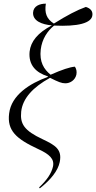

<svg xmlns="http://www.w3.org/2000/svg" viewBox="-20 -822 526 1051"><path d="M198 209C258 162 297 113 307 65C321 -4 283 -27 213 -60C113 -107 89 -143 96 -211C104 -284 161 -345 254 -396C300 -373 317 -366 338 -366C364 -366 391 -383 398 -413C401 -429 399 -444 390 -457C363 -455 320 -441 257 -413C220 -443 195 -483 203 -551C210 -608 239 -652 276 -682C403 -676 485 -694 486 -742C487 -761 476 -776 450 -784C402 -767 345 -737 275 -693C235 -718 223 -751 231 -802C197 -802 163 -789 161 -753C159 -708 208 -688 264 -683C187 -643 148 -595 142 -539C135 -465 178 -424 242 -404V-401C142 -365 42 -301 30 -201C18 -107 69 -62 187 -7C251 22 279 48 270 90C261 128 238 162 194 204Z"/></svg>

Font: Noto Serif Display SemiCondensed Light
Style: Italic
Weight: 300
Width: 4
Italic angle: -12°
Designer: Monotype Design Team
Foundry: Monotype Imaging Inc.
Version: Version 2.009